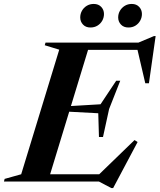

<svg xmlns="http://www.w3.org/2000/svg" viewBox="-61 -921 810 974"><path d="M239.5 -669 166 -691.5 170 -705H397L182 0H-41L-37.5 -13.5L46.5 -37ZM633.5 -681 687.5 -668H299L312.5 -705H641.5L720 -738H728.5L694.5 -498.5H676ZM503.5 33 441 0H97L110.5 -37H512.5L431 -26L621.5 -210.5L637 -200.5L513 33ZM461.5 -226H441L437.5 -346.5L229.5 -357.5L238 -379.5L449 -392L528.5 -511.5H549L492.5 -368ZM397.5 -781.5Q374 -781.5 360 -796.5Q346 -811.5 346 -832.5Q346 -851 354.8 -866.5Q363.5 -882 379 -891.5Q394.5 -901 414.5 -901Q438.5 -901 452.5 -886Q466.5 -871 466.5 -850Q466.5 -832 457.8 -816.2Q449 -800.5 433.5 -791Q418 -781.5 397.5 -781.5ZM590.5 -781.5Q566.5 -781.5 552.5 -796.5Q538.5 -811.5 538.5 -832.5Q538.5 -851 547.5 -866.5Q556.5 -882 572 -891.5Q587.5 -901 607.5 -901Q631 -901 645 -886Q659 -871 659 -850Q659 -832 650.2 -816.2Q641.5 -800.5 626.2 -791Q611 -781.5 590.5 -781.5Z"/></svg>

Font: Newsreader 60pt SemiBold
Style: Italic
Weight: 600
Italic angle: -17°
Designer: Hugues Gentile
Foundry: Production Type
Version: Version 1.003